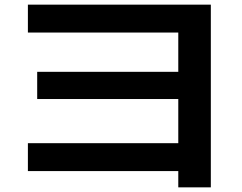

<svg xmlns="http://www.w3.org/2000/svg" viewBox="-20 -753 1040 826"><path d="M747 -17H100V-137H747V-327H140V-444H747V-613H100V-733H887V53H747Z"/></svg>

Font: Enso
Style: Bold
Weight: 700
Designer: Coji Morishita
Foundry: UNDERFOREST DESIGN
Version: Version 1.000